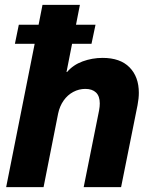

<svg xmlns="http://www.w3.org/2000/svg" viewBox="-20 -772 627 792"><path d="M123 -591.3H41.5L57.6 -669.9H139.2L155.3 -752H309.6L293.5 -669.9H374L357.4 -591.3H277.3L254.4 -475.1H256.8Q281.7 -504.4 321 -518.8Q360.4 -533.2 403.3 -533.2Q476.1 -533.2 514.4 -494.1Q552.7 -455.1 552.7 -389.2Q552.7 -366.2 547.4 -338.4L479.5 0H325.2L388.7 -316.4Q391.6 -332.5 391.6 -345.2Q391.6 -375.5 376 -390.4Q360.4 -405.3 332 -405.3Q305.7 -405.3 282.2 -392.8Q258.8 -380.4 242.4 -357.2Q226.1 -334 219.7 -303.2L159.7 0H5.4Z"/></svg>

Font: Reddit Sans Chocolate ExBold
Style: Italic
Weight: 800
Italic angle: -11.25°
Designer: Stephen Hutchings
Version: Version 1.013